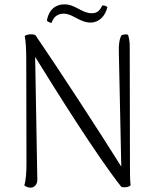

<svg xmlns="http://www.w3.org/2000/svg" viewBox="-20 -855 717 885"><path d="M475 -822C469 -828 462 -830 452 -830C441 -810 432 -794 403 -794C357 -794 327 -835 277 -835C239 -835 206 -814 196 -760C202 -754 211 -749 218 -750C227 -777 245 -792 274 -792C315 -792 348 -751 397 -751C437 -751 465 -781 475 -822ZM121 10C138 10 153 -5 152 -28L142 -593C234 -444 425 -138 539 6C550 11 575 8 582 -1C579 -24 579 -57 579 -102L578 -644C578 -663 574 -684 570 -695C559 -698 549 -696 541 -693C531 -681 526 -648 528 -605L539 -87C445 -238 246 -543 144 -692C138 -698 107 -700 94 -689C99 -666 101 -625 101 -580L102 -103C102 -64 100 -25 92 -1C99 5 109 10 121 10Z"/></svg>

Font: Arima Koshi Light
Style: Regular
Weight: 300
Designer: Joana Correia and Natanael Gama
Foundry: NDISCOVER
Version: Version 1.019;PS 001.019;hotconv 1.0.88;makeotf.lib2.5.64775